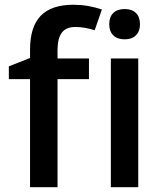

<svg xmlns="http://www.w3.org/2000/svg" viewBox="-20 -785 682 805"><path d="M353 -453.1H221.2V0H106V-453.1H17.1V-506.8L106 -542V-577.1Q106 -672.9 150.9 -719Q195.8 -765.1 288.1 -765.1Q348.6 -765.1 407.2 -745.1L377 -658.2Q334.5 -671.9 295.9 -671.9Q256.8 -671.9 239 -647.7Q221.2 -623.5 221.2 -575.2V-540H353ZM559.6 0H444.8V-540H559.6ZM438 -683.1Q438 -713.9 454.8 -730.5Q471.7 -747.1 502.9 -747.1Q533.2 -747.1 550 -730.5Q566.9 -713.9 566.9 -683.1Q566.9 -653.8 550 -637Q533.2 -620.1 502.9 -620.1Q471.7 -620.1 454.8 -637Q438 -653.8 438 -683.1Z"/></svg>

Font: f0_1792           
Style: Regular
Weight: 600
Foundry: Ascender Corporation
Version: Version 1.10